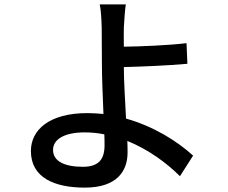

<svg xmlns="http://www.w3.org/2000/svg" viewBox="-20 -809 1040 876"><path d="M457 -146C457 -79 427 -48 358 -48C275 -48 222 -73 222 -125C222 -174 275 -205 366 -205C397 -205 427 -202 456 -196C457 -176 457 -159 457 -146ZM861 -99C791 -163 683 -232 555 -268C551 -349 545 -440 545 -503C625 -505 748 -510 835 -518L831 -612C745 -602 624 -597 545 -596C545 -628 544 -658 545 -683C547 -717 550 -765 554 -789H435C440 -768 443 -725 444 -683C444 -641 445 -570 445 -511C445 -455 449 -367 452 -289C428 -291 404 -293 379 -293C204 -293 121 -216 121 -120C121 2 229 47 367 47C514 47 562 -29 562 -113C562 -127 562 -145 561 -166C657 -127 740 -66 801 -5Z"/></svg>

Font: Source Han Sans KR Medium
Style: Regular
Weight: 500
Designer: Ryoko NISHIZUKA (kana & ideographs); Paul D. Hunt (Latin, Greek & Cyrillic); Wenlong ZHANG (bopomofo); Sandoll Communica
Foundry: Adobe Systems Incorporated
Version: Version 1.001;PS 1.001;hotconv 1.0.78;makeotf.lib2.5.61930